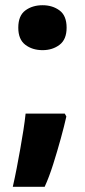

<svg xmlns="http://www.w3.org/2000/svg" viewBox="-20 -577 327 735"><path d="M234 -131Q226 -95 212.5 -46Q199 3 183.5 52Q168 101 151 138H29Q37 103 44 66.5Q51 30 57.5 -6.5Q64 -43 69.5 -78Q75 -113 78 -142H228ZM50 -471Q50 -517 77 -537Q104 -557 143 -557Q181 -557 208 -537Q235 -517 235 -471Q235 -426 208 -405.5Q181 -385 143 -385Q104 -385 77 -405.5Q50 -426 50 -471Z"/></svg>

Font: Noto Sans Hebrew Thin ExtraBold
Style: Regular
Weight: 800
Version: Version 3.001